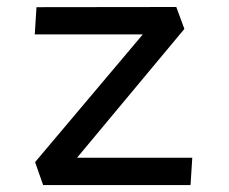

<svg xmlns="http://www.w3.org/2000/svg" viewBox="-20 -534 660 554"><path d="M81.2 -66.2 407.7 -453.3 428 -434.7H80.3L85.3 -513.3L488.7 -513.8L512 -450.5L178.5 -50.3L160.3 -78.8H534.8L529.8 0H104.5Z"/></svg>

Font: Monaspace Krypton Var ExLight
Style: Regular
Weight: 200
Designer: Riley Cran and the Lettermatic Team
Version: Version 1.200 (Monaspace Krypton Var)